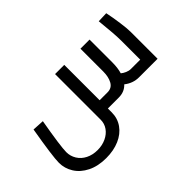

<svg xmlns="http://www.w3.org/2000/svg" viewBox="-124 -826 1401 1401"><g transform="rotate(-45 576.5 -126.0)"><path d="M1086 -278V0H894Q833 0 782 -40Q745 0 686 0H573V40Q573 101 539.5 148.5Q506 196 446 222Q386 248 309 248Q225 248 164 217.5Q103 187 71.5 136.5Q40 86 40 28Q40 -36 81 -275L172 -270Q133 -47 133 11Q133 52 154.5 87Q176 122 215.5 142Q255 162 306 162Q354 162 393.5 143.5Q433 125 455.5 93Q478 61 478 21V-450H573V-85H655Q699 -85 719.5 -122Q740 -159 740 -215V-450H834V-216Q834 -158 821 -115Q835 -103 855.5 -94Q876 -85 896 -85H992V-278Q992 -348 976 -497L1056 -500Q1068 -443 1077 -377.5Q1086 -312 1086 -278Z"/></g></svg>

Font: sheba-seeBold
Style: Regular
Weight: 600
Designer: Mohamed Galeb, the designers
Foundry: Kief Type Foundry
Version: Version 2.010; ttfautohint (v1.5.33-1714) -l 8 -r 50 -G 200 